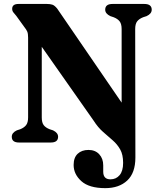

<svg xmlns="http://www.w3.org/2000/svg" viewBox="-20 -720 802 970"><path d="M453 -110.5 191 -483.5V-126.5Q191 -100.5 200.8 -87.8Q210.5 -75 231 -67L248 -61.5Q273.5 -49 273.5 -29Q273.5 0 236.5 0H76Q39.5 0 39.5 -29Q39.5 -49.5 65 -61.5L82 -67Q102 -75 112 -88Q122 -101 122 -127V-530Q122 -550.5 117.5 -560.8Q113 -571 102.5 -584L62.5 -639.5Q53.5 -650 47.5 -657.5Q41.5 -665 41.5 -675.5Q41.5 -700 73.5 -700H217.5Q233 -700 244.2 -696.5Q255.5 -693 269 -676.5L594.5 -201.5V-573Q594.5 -599 584.5 -612Q574.5 -625 554 -633L537.5 -638.5Q511.5 -651 511.5 -671Q511.5 -700 548.5 -700H709Q746.5 -700 746.5 -671Q746.5 -650.5 720.5 -638.5L703.5 -633Q683 -625 673 -612.2Q663 -599.5 663 -573L664 75.5Q664 153.5 622.8 192Q581.5 230.5 512 230.5Q430 230.5 391 195.2Q352 160 352 113.5Q352 76 372.5 56.8Q393 37.5 427 37.5Q461 37.5 481.2 59.2Q501.5 81 501.5 115.5V147.5Q501.5 186 538 186Q566.5 186 584.2 165Q602 144 602 103Q602 61 587.2 35Q572.5 9 549.5 -11Q526.5 -31 500.8 -53.5Q475 -76 453 -110.5Z"/></svg>

Font: Fraunces 9pt
Style: Bold
Weight: 700
Version: Version 1.000;[b76b70a41]